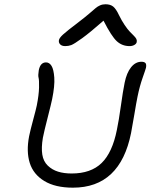

<svg xmlns="http://www.w3.org/2000/svg" viewBox="-20 -909 699 892"><path d="M283.2 -694.8Q267.1 -694.8 259.3 -703.1Q251.5 -711.4 253.9 -723.1Q256.3 -733.4 272.7 -748.5Q289.1 -763.7 350.1 -810.1Q372.1 -826.7 393.8 -845.2Q415.5 -863.8 424.3 -871.3Q433.1 -878.9 444.6 -884Q456.1 -889.2 470.2 -889.2Q492.2 -889.2 505.6 -878.7Q519 -868.2 533.2 -837.9Q545.4 -813 559.1 -792.7Q572.8 -772.5 582.8 -762.2Q592.8 -752 601.3 -743.4Q609.9 -734.9 613.3 -728.3Q616.7 -721.7 615.2 -713.9Q613.8 -705.6 604.2 -700.2Q594.7 -694.8 582 -694.8Q547.4 -694.8 522.7 -717.5Q498 -740.2 460.9 -813Q399.4 -758.8 361.6 -731.4Q323.7 -704.1 310.8 -699.5Q297.9 -694.8 283.2 -694.8ZM318.8 -37.1Q236.8 -37.1 185.8 -68.1Q134.8 -99.1 118.2 -152.1Q101.6 -205.1 115.2 -275.9Q121.1 -304.7 134.3 -353.3Q147.5 -401.9 150.9 -418.9Q160.6 -467.8 161.4 -502.7Q162.1 -537.6 159.2 -547.9Q156.2 -558.1 160.2 -583Q167.5 -619.1 193.8 -619.1Q209.5 -619.1 219.5 -602.8Q229.5 -586.4 232.2 -548.6Q234.9 -510.7 222.2 -448.2Q217.8 -426.8 201.7 -363.8Q185.5 -300.8 179.2 -269Q171.4 -222.7 176.5 -190.9Q181.6 -159.2 201.9 -139.6Q222.2 -120.1 249.5 -111.6Q276.9 -103 313 -103Q402.3 -103 452.1 -151.6Q502 -200.2 522.9 -305.2Q532.2 -349.6 541.5 -416.7Q550.8 -483.9 559.1 -524.9Q568.4 -570.8 588.9 -596.4Q609.4 -622.1 637.2 -622.1Q650.4 -622.1 655.8 -616Q661.1 -609.9 658.2 -594.2Q656.7 -587.4 642.8 -548.1Q628.9 -508.8 619.1 -460.9Q613.3 -432.6 603.8 -375.2Q594.2 -317.9 588.9 -291Q538.1 -37.1 318.8 -37.1Z"/></svg>

Font: Shantell Sans Irregular
Style: Italic
Weight: 300
Italic angle: -11.31°
Designer: Stephen Nixon, Anya Danilova, Shantell Martin
Foundry: Arrow Type
Version: Version 1.006;[9816181b4]